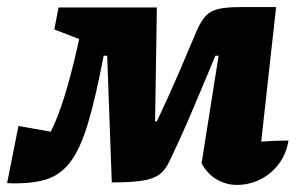

<svg xmlns="http://www.w3.org/2000/svg" viewBox="-68 -513 842 541"><path d="M600 8Q569 8 542.5 -7.5Q516 -23 500 -53L548 -356H539Q512 -292 479.5 -214.5Q447 -137 410 -60Q399 -35 382 -22Q365 -9 333.5 -4Q302 1 247 1L234 -356H224Q202 -240 180.5 -167.5Q159 -95 130.5 -57Q102 -19 59 -6.5Q16 6 -48 3L-16 -158L75 -142Q113 -216 150 -380L155 -403L85 -430L97 -492H374L369 -171H374Q408 -243 436 -308Q464 -373 487 -428Q499 -455 512.5 -469Q526 -483 548.5 -488Q571 -493 610 -493H710L668 -114Q705 -117 745 -117Q738 -77 716 -49Q694 -21 663.5 -6.5Q633 8 600 8Z"/></svg>

Font: Piazzolla ExtraBold
Style: Italic
Weight: 800
Italic angle: -11.3°
Designer: Juan Pablo del Peral
Foundry: Huerta Tipografica
Version: Version 1.330